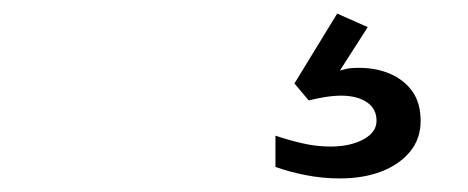

<svg xmlns="http://www.w3.org/2000/svg" viewBox="-20 -42 690 283"><path d="M481 221Q455 221 430 216Q405 211 386 204V158Q407 165 427 169.5Q447 174 467 174Q496 174 515.5 163.5Q535 153 535 136Q535 118 520.5 108.5Q506 99 483 99Q472 99 459.5 101Q447 103 435 106L414 81L477 -22L522 -2L481 62Q491 59 497 58.5Q503 58 509 58Q535 58 555.5 67Q576 76 588 93Q600 110 600 136Q600 163 584 182Q568 201 541.5 211Q515 221 481 221Z"/></svg>

Font: Azeret Mono Light
Style: Regular
Weight: 300
Designer: Martin Vácha
Foundry: Displaay
Version: Version 1.002